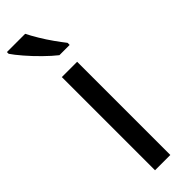

<svg xmlns="http://www.w3.org/2000/svg" viewBox="-262 -774 781 781"><g transform="rotate(-45 128.5 -383.0)"><path d="M173 0H85V-536H173ZM104 -766Q115 -744 131.5 -716.5Q148 -689 166.5 -663Q185 -637 200 -618V-606H141Q118 -624 89 -652.5Q60 -681 35.5 -709.5Q11 -738 -1 -756V-766Z"/></g></svg>

Font: Noto Sans Tifinagh Ahaggar
Style: Regular
Weight: 400
Designer: JamraPatel
Foundry: JamraPatel LLC
Version: Version 2.006; ttfautohint (v1.8.4.7-5d5b)